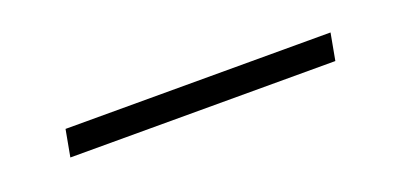

<svg xmlns="http://www.w3.org/2000/svg" viewBox="-17 -418 528 256"><g transform="rotate(-20 246.5 -290.0)"><path d="M59 -271 66 -309H442L435 -271Z"/></g></svg>

Font: DM Sans 24pt ExtraLight
Style: Italic
Weight: 250
Italic angle: -10°
Designer: Colophon Foundry, Jonny Pinhorn
Foundry: Colophon Foundry
Version: Version 4.004;gftools[0.9.30]